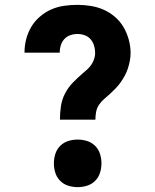

<svg xmlns="http://www.w3.org/2000/svg" viewBox="-20 -763 640 791"><path d="M227 -270Q227 -298 231 -325.5Q235 -353 248 -378Q261 -403 280.5 -423Q300 -443 321 -461Q331 -469 340.5 -478Q350 -487 357 -497.5Q364 -508 368 -520.5Q372 -533 372 -545Q372 -560 367.5 -575Q363 -590 353 -601.5Q343 -613 328.5 -618Q314 -623 299 -623Q284 -623 269.5 -618Q255 -613 245 -602Q235 -591 230.5 -576.5Q226 -562 226 -547V-546H81V-548Q81 -575 88 -602Q95 -629 109 -652.5Q123 -676 144.5 -694.5Q166 -713 191 -724Q216 -735 243.5 -739Q271 -743 299 -743Q326 -743 354 -738.5Q382 -734 407 -723Q432 -712 453.5 -693.5Q475 -675 489 -651Q503 -627 510.5 -599.5Q518 -572 518 -545Q518 -529 515 -513Q512 -497 507 -481.5Q502 -466 494.5 -452Q487 -438 477.5 -424.5Q468 -411 457 -399.5Q446 -388 434 -377Q422 -366 409.5 -355.5Q397 -345 388 -331.5Q379 -318 376 -302Q373 -286 373 -270ZM300 8Q280 8 261 2Q242 -4 228 -18Q214 -32 208 -51Q202 -70 202 -90Q202 -110 208 -129Q214 -148 228 -162Q242 -176 261 -182Q280 -188 300 -188Q320 -188 339 -182Q358 -176 372 -162Q386 -148 392 -129Q398 -110 398 -90Q398 -70 392 -51Q386 -32 372 -18Q358 -4 339 2Q320 8 300 8Z"/></svg>

Font: Iosevka Etoile Heavy
Style: Regular
Weight: 900
Designer: Belleve Invis
Foundry: Belleve Invis
Version: Version 22.1.2; ttfautohint (v1.8.4)